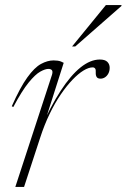

<svg xmlns="http://www.w3.org/2000/svg" viewBox="-20 -738 500 758"><path d="M185.5 -443.5Q189 -456 184.8 -461Q180.5 -466 171 -466Q158.5 -466 139 -455.2Q119.5 -444.5 93 -412Q66.5 -379.5 32.5 -315.5L26.5 -318.5Q59.5 -393 87.8 -432.2Q116 -471.5 141.8 -485.5Q167.5 -499.5 191.5 -499.5Q200.5 -499.5 207.5 -498.5Q214.5 -497.5 220.5 -495.2Q226.5 -493 231.5 -490L147.5 -226.5H139Q179.5 -318 219.2 -379.2Q259 -440.5 298 -471.8Q337 -503 374 -503Q394.5 -503 403.8 -493.8Q413 -484.5 413 -470.5Q413 -458 408 -448.2Q403 -438.5 394.8 -433Q386.5 -427.5 377 -427.5Q366 -427.5 361.8 -433.8Q357.5 -440 358 -451.5Q359 -463 355.5 -467.5Q352 -472 346 -472Q330 -472 309.5 -459.5Q289 -447 266 -423Q243 -399 219.8 -365Q196.5 -331 175.8 -288Q155 -245 138.5 -194L75 0H40.5ZM264.5 -554.5 398 -718H459.5V-714.5L277 -554.5Z"/></svg>

Font: Newsreader 60pt ExtraLight
Style: Italic
Weight: 250
Italic angle: -17°
Designer: Hugues Gentile
Foundry: Production Type
Version: Version 1.003